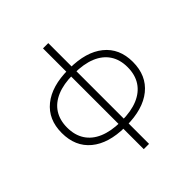

<svg xmlns="http://www.w3.org/2000/svg" viewBox="-247 -905 1261 1261"><g transform="rotate(-45 384.0 -274.0)"><path d="M386 5Q386 5 383 5Q380 5 378 5Q376 5 374 5Q222 4 137.5 -66Q53 -136 53 -262Q53 -387 138.5 -456.5Q224 -526 378 -526Q379 -526 381 -526Q383 -526 385 -526Q387 -526 388 -526Q542 -526 628 -456.5Q714 -387 714 -262Q714 -135 627.5 -65Q541 5 386 5ZM386 -40Q476 -40 538 -66Q600 -92 632.5 -141.5Q665 -191 665 -262Q665 -332 632.5 -381Q600 -430 538 -455.5Q476 -481 386 -481Q384 -481 381.5 -481Q379 -481 377 -481Q289 -481 227.5 -455Q166 -429 134.5 -380Q103 -331 103 -262Q103 -192 135 -142.5Q167 -93 228.5 -67Q290 -41 378 -40Q379 -40 381.5 -40Q384 -40 386 -40ZM359 194V-742H408V194Z"/></g></svg>

Font: Modern
Style: Regular
Weight: 300
Designer: Julieta Ulanovsky
Foundry: Julieta Ulanovsky
Version: Version 8.000